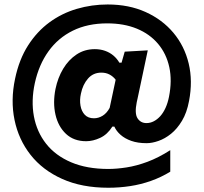

<svg xmlns="http://www.w3.org/2000/svg" viewBox="-20 -716 932 879"><path d="M476 143.5Q354.5 143.5 264.8 103.2Q175 63 120 -7Q65 -77 46.5 -167Q28 -257 49 -355.5Q67.5 -444 108.5 -508Q149.5 -572 206.5 -613.8Q263.5 -655.5 331.8 -675.5Q400 -695.5 473 -695.5Q570 -695.5 646.5 -661Q723 -626.5 773.8 -566Q824.5 -505.5 843.8 -425.5Q863 -345.5 845.5 -254Q835.5 -200 813.2 -163Q791 -126 763 -103.5Q735 -81 705.5 -70.8Q676 -60.5 651 -60.5Q611 -60.5 581.2 -71Q551.5 -81.5 532 -98.8Q512.5 -116 503.5 -136.5H494.5Q471.5 -100 438.5 -84.8Q405.5 -69.5 374.5 -69.5Q318 -69.5 282.2 -103Q246.5 -136.5 234 -191Q221.5 -245.5 234 -308.5Q244.5 -360 269.2 -401.2Q294 -442.5 330.8 -466.8Q367.5 -491 414 -491Q439 -491 460.5 -483.5Q482 -476 498.8 -462Q515.5 -448 526.5 -429H536.5L551 -479.5L656.5 -485.5Q645.5 -434 633.8 -378.2Q622 -322.5 610 -266L606 -248Q595.5 -196 609.8 -174.2Q624 -152.5 650.5 -152.5Q668 -152.5 684 -160.8Q700 -169 713.8 -184.2Q727.5 -199.5 737.8 -222Q748 -244.5 753.5 -272Q768.5 -347 755 -408.8Q741.5 -470.5 703.5 -515.5Q665.5 -560.5 606.5 -584.8Q547.5 -609 471 -609Q381.5 -609 313.8 -575.8Q246 -542.5 202 -481.2Q158 -420 139.5 -336Q122 -255 135.2 -183.5Q148.5 -112 191.2 -57.8Q234 -3.5 305.8 27Q377.5 57.5 476 57.5Q514 57.5 559.2 50.5Q604.5 43.5 655 24.8Q705.5 6 759.5 -28.5V70Q718 95.5 671.5 112Q625 128.5 575.8 136Q526.5 143.5 476 143.5ZM410 -174.5Q431 -174.5 450 -186.2Q469 -198 482 -222L509.5 -351Q498.5 -365.5 482 -374.5Q465.5 -383.5 444 -383.5Q406.5 -383.5 382.8 -356.2Q359 -329 350.5 -287.5Q344 -258.5 348.5 -232.5Q353 -206.5 368.2 -190.5Q383.5 -174.5 410 -174.5Z"/></svg>

Font: Commissioner Thin
Style: Bold
Weight: 700
Version: Version 1.001;gftools[0.9.23]